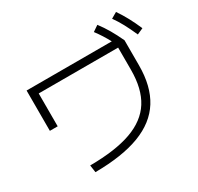

<svg xmlns="http://www.w3.org/2000/svg" viewBox="-173 -1024 1283 1245"><g transform="rotate(-30 469.0 -401.5)"><path d="M733.4 -444.3V-611.3H138.7V-365.2H80.1V-667H717.8Q688 -723.6 647.5 -777.3L690.4 -806.6Q719.7 -768.1 743.9 -726.6Q768.1 -685.1 793 -631.8V-444.3Q793 -288.1 729.7 -187.3Q666.5 -86.4 535.9 -36.6Q405.3 13.2 202.1 14.6L194.3 -40Q384.8 -41 503.2 -83.5Q621.6 -126 677.5 -214.4Q733.4 -302.7 733.4 -444.3ZM793 -793 836.9 -818.4Q864.7 -777.8 887.5 -735.6Q910.2 -693.4 932.6 -641.6L886.7 -621.1Q862.3 -675.8 840.6 -716.3Q818.8 -756.8 793 -793Z"/></g></svg>

Font: Pretendard JP Light
Style: Regular
Weight: 300
Designer: Base glyphs from Inter by Rasmus Andersson; Hangeul glyphs from Noto Sans CJK(Source Han Sans) by Jang Soo-young and Kan
Foundry: Kil Hyung-jin
Version: Version 1.309